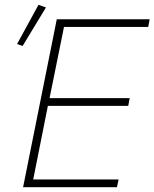

<svg xmlns="http://www.w3.org/2000/svg" viewBox="-20 -778 642 798"><path d="M76 0 216 -698H602L596 -666H246L186 -370H519L513 -338H179L118 -32H473L466 0ZM74 -587 51 -595 140 -758 171 -747Z"/></svg>

Font: IBM Plex Sans ExtLt
Style: Italic
Weight: 200
Italic angle: -11°
Designer: Mike Abbink, Paul van der Laan, Pieter van Rosmalen
Foundry: Bold Monday
Version: Version 3.005